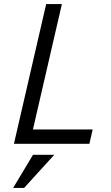

<svg xmlns="http://www.w3.org/2000/svg" viewBox="-20 -710 549 948"><path d="M48.8 0 208 -689.9H285.6L142.6 -70.8H437.5L421.4 0ZM44.9 217.8 143.1 54.2H248L99.1 217.8Z"/></svg>

Font: Acari Sans
Style: Italic
Weight: 400
Italic angle: -13°
Designer: Alfredo Marco Pradil and Stefan Peev
Foundry: Hanken Design Co.
Version: Version 1.045;January 11, 2019;FontCreator 11.5.0.2425 64-bi